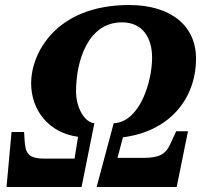

<svg xmlns="http://www.w3.org/2000/svg" viewBox="-20 -745 808 765"><path d="M6 0H305L356 -254C318 -257 283 -314 283 -381C283 -502 330 -656 466 -656C548 -656 586 -595 586 -515C586 -420 537 -258 433 -254L365 0H684L729 -222H682L658 -170C640 -131 615 -116 552 -116H448L470 -198C653 -221 761 -349 761 -512C761 -642 661 -725 495 -725C200 -725 104 -530 104 -414C104 -303 177 -215 291 -200L277 -113H158C90 -113 81 -137 78 -187L76 -219H26Z"/></svg>

Font: Noto Serif SemiCondensed Extra
Style: Italic
Weight: 800
Width: 4
Italic angle: -12°
Designer: Monotype Design Team
Foundry: Monotype Imaging Inc.
Version: Version 1.901